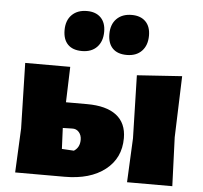

<svg xmlns="http://www.w3.org/2000/svg" viewBox="-51 -771 870 824"><g transform="rotate(5 383.5 -358.5)"><path d="M291 -717Q329 -717 350.5 -695.5Q372 -674 372 -635Q372 -593 348.5 -568.5Q325 -544 284 -544Q244 -544 223 -565.5Q202 -587 202 -627Q202 -669 226 -693Q250 -717 291 -717ZM484 -717Q522 -717 543.5 -695.5Q565 -674 565 -635Q565 -593 541.5 -568.5Q518 -544 477 -544Q437 -544 416 -565.5Q395 -587 395 -627Q395 -669 419 -693Q443 -717 484 -717ZM526 0 535 -190 528 -461 722 -474 713 -210 721 0ZM44 0 53 -190 46 -472H240L235 -319H326Q409 -319 452.5 -285.5Q496 -252 496 -187Q496 -101 431.5 -50.5Q367 0 257 0ZM271 -209 231 -208 235 -118 287 -115Q312 -131 312 -164Q312 -184 300.5 -197Q289 -210 271 -209Z"/></g></svg>

Font: Alegreya Sans SC Black
Style: Regular
Weight: 900
Designer: Juan Pablo del Peral
Foundry: Huerta Tipografica
Version: Version 2.007